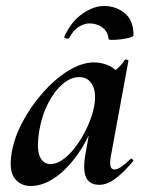

<svg xmlns="http://www.w3.org/2000/svg" viewBox="-20 -607 484 640"><path d="M83 13Q49 13 29.5 -11.5Q10 -36 18 -91Q25 -142 52.5 -195.5Q80 -249 120.5 -295.5Q161 -342 206.5 -370.5Q252 -399 294 -399Q314 -399 335 -391.5Q356 -384 371.5 -367.5Q387 -351 389 -324L329 -357Q346 -359 364.5 -373Q383 -387 396 -407Q398 -410 403.5 -408Q409 -406 408 -404L350 -89Q341 -42 361 -42Q371 -42 385 -51.5Q399 -61 415 -77Q418 -80 422 -76Q426 -72 423 -69Q392 -32 364.5 -11.5Q337 9 311 9Q279 9 267.5 -14.5Q256 -38 264 -89L289 -229L310 -246Q286 -164 248 -106Q210 -48 167 -17.5Q124 13 83 13ZM147 -60Q171 -60 195 -79Q219 -98 239.5 -128Q260 -158 274.5 -191.5Q289 -225 294 -253Q302 -298 288 -324Q274 -350 244 -350Q216 -350 189 -327Q162 -304 141 -264Q120 -224 111 -172Q101 -109 113 -84.5Q125 -60 147 -60ZM342 -477Q339 -503 320.5 -516Q302 -529 278 -529Q261 -529 242.5 -517.5Q224 -506 211 -481Q207 -476 200 -479Q193 -482 194 -484Q217 -535 254.5 -561Q292 -587 326 -587Q367 -587 396 -563Q425 -539 425 -490Q425 -485 412.5 -481.5Q400 -478 383.5 -476Q367 -474 354.5 -474Q342 -474 342 -477Z"/></svg>

Font: Cormorant Garamond Light
Style: Italic
Weight: 300
Italic angle: -10°
Designer: Christian Thalmann (Catharsis Fonts)
Foundry: Catharsis Fonts
Version: Version 4.001